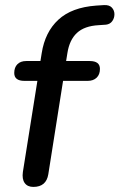

<svg xmlns="http://www.w3.org/2000/svg" viewBox="-20 -728 470 755"><path d="M111 7Q88 7 77 -8.5Q66 -24 70 -52L127 -410H76Q36 -410 36 -441Q36 -463 48.5 -475.5Q61 -488 83 -488H139L144 -519Q157 -602 209.5 -650.5Q262 -699 358 -706L389 -708Q410 -709 420 -698Q430 -687 430 -672Q430 -657 421.5 -645Q413 -633 397 -631L368 -629Q312 -626 282.5 -598.5Q253 -571 245 -519L240 -488H333Q373 -488 373 -457Q373 -435 360 -422.5Q347 -410 325 -410H228L170 -43Q162 7 111 7Z"/></svg>

Font: Nunito SemiBold
Style: Italic
Weight: 600
Italic angle: -9°
Designer: Vernon Adams
Foundry: Vernon Adams
Version: Version 3.601; ttfautohint (v1.8.2.53-6de2)